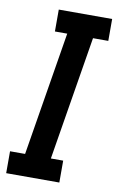

<svg xmlns="http://www.w3.org/2000/svg" viewBox="-84 -782 508 829"><g transform="rotate(10 169.5 -367.5)"><path d="M237 0H4V-96H70L159 -639H105V-735H339V-639H272L183 -96H237Z"/></g></svg>

Font: Iosevka Custom
Style: Bold Italic
Weight: 700
Italic angle: -9°
Designer: Belleve Invis
Foundry: Belleve Invis
Version: Version 30.3.1; ttfautohint (v1.8.3)